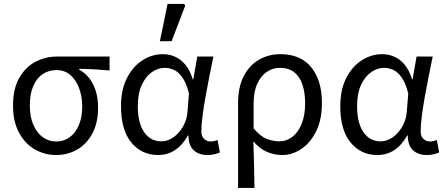

<svg xmlns="http://www.w3.org/2000/svg" viewBox="-20 -772 2255 971"><path d="M263.9 12Q205.1 12 155.5 -16.9Q105.8 -45.7 75.9 -101.5Q45.9 -157.2 45.9 -237.7Q45.9 -323 77.5 -378.2Q109.1 -433.3 159.7 -459.7Q210.4 -486.1 268.1 -486.1H534.1V-415.6Q492.8 -419.4 456.9 -421.4Q420.9 -423.5 380.4 -423.8V-419.8Q425.5 -395.1 450.8 -345.5Q476 -295.8 476 -227.4Q476 -151.7 447.8 -98.2Q419.6 -44.6 371.5 -16.3Q323.4 12 263.9 12ZM264.6 -56.5Q303.1 -56.5 332.6 -78.1Q362.1 -99.8 379 -139.6Q395.8 -179.4 395.8 -234Q395.8 -282.6 380.6 -324.6Q365.3 -366.6 336.4 -392.1Q307.5 -417.6 265.9 -417.6Q227.5 -417.6 197 -397.9Q166.5 -378.2 148.7 -338.3Q130.9 -298.4 130.9 -237.7Q130.9 -182 148.4 -141.3Q165.9 -100.5 196 -78.5Q226.2 -56.5 264.6 -56.5Z M779.5 12Q696 12 643.9 -51.5Q591.9 -115.1 591.9 -234.2Q591.9 -318.1 621.8 -376.9Q651.7 -435.7 700.3 -466.9Q749 -498.1 805.1 -498.1Q835.2 -498.1 864.4 -485.6Q893.6 -473.1 917.3 -445.1Q940.9 -417.1 954.8 -370.9H957.5L977.8 -486.1H1059.3Q1049.3 -438.1 1038.8 -385.6Q1028.2 -333.1 1019.2 -281.8Q1010.1 -230.4 1004.3 -185.4Q998.4 -140.4 998.4 -106.8Q998.4 -82.4 1012.5 -69.5Q1026.6 -56.5 1046.4 -56.5Q1054.6 -56.5 1063.6 -58.6Q1072.5 -60.7 1080.3 -63.7L1092.1 -0.9Q1082.1 3.5 1066.3 7.8Q1050.6 12 1028.9 12Q985.9 12 959.7 -12.1Q933.5 -36.2 933.2 -86.8H930.4Q874.6 12 779.5 12ZM796.2 -57.2Q828.1 -57.2 857.2 -77.7Q886.4 -98.3 905.9 -132.7Q925.4 -167.1 928.3 -207.9L935.6 -299.5Q922.2 -352.3 902.2 -380.3Q882.2 -408.4 859.6 -418.6Q836.9 -428.9 814.1 -428.9Q779 -428.9 747.8 -407Q716.6 -385 696.7 -342.1Q676.9 -299.2 676.9 -234.9Q676.9 -150.9 708.7 -104Q740.5 -57.2 796.2 -57.2ZM788.6 -563.7 827.5 -752.1H911.5L916.5 -742.9L848 -563.7Z M1184 178.5V-248.2Q1184 -332.9 1213.2 -388.1Q1242.3 -443.3 1290.9 -470.7Q1339.4 -498.1 1398.4 -498.1Q1499.9 -498.1 1554 -431.8Q1608.1 -365.5 1608.1 -250.4Q1608.1 -167.6 1579.3 -109Q1550.6 -50.4 1504.7 -19.2Q1458.8 12 1407.7 12Q1368.9 12 1331.9 -3.1Q1294.8 -18.2 1261.3 -57Q1262.7 -13.4 1263.7 24.1Q1264.8 61.5 1265.5 98.6Q1266.3 135.7 1267 178.5ZM1393.5 -57.2Q1429.3 -57.2 1458.9 -80.3Q1488.6 -103.3 1505.8 -146.5Q1523.1 -189.7 1523.1 -249.7Q1523.1 -303.3 1509.7 -343.7Q1496.3 -384 1468.2 -406.5Q1440.1 -428.9 1394.9 -428.9Q1359.6 -428.9 1329.4 -408.6Q1299.3 -388.4 1280.9 -348.1Q1262.6 -307.9 1262.6 -246.9V-122.6Q1297 -81.9 1329.4 -69.5Q1361.8 -57.2 1393.5 -57.2Z M1888.5 12Q1805 12 1752.9 -51.5Q1700.9 -115.1 1700.9 -234.2Q1700.9 -318.1 1730.8 -376.9Q1760.7 -435.7 1809.3 -466.9Q1858 -498.1 1914.1 -498.1Q1944.2 -498.1 1973.4 -485.6Q2002.6 -473.1 2026.3 -445.1Q2049.9 -417.1 2063.8 -370.9H2066.5L2086.8 -486.1H2168.3Q2158.3 -438.1 2147.8 -385.6Q2137.2 -333.1 2128.2 -281.8Q2119.1 -230.4 2113.3 -185.4Q2107.4 -140.4 2107.4 -106.8Q2107.4 -82.4 2121.5 -69.5Q2135.6 -56.5 2155.4 -56.5Q2163.6 -56.5 2172.6 -58.6Q2181.5 -60.7 2189.3 -63.7L2201.1 -0.9Q2191.1 3.5 2175.3 7.8Q2159.6 12 2137.9 12Q2094.9 12 2068.7 -12.1Q2042.5 -36.2 2042.2 -86.8H2039.4Q1983.6 12 1888.5 12ZM1905.2 -57.2Q1937.1 -57.2 1966.2 -77.7Q1995.4 -98.3 2014.9 -132.7Q2034.4 -167.1 2037.3 -207.9L2044.6 -299.5Q2031.2 -352.3 2011.2 -380.3Q1991.2 -408.4 1968.6 -418.6Q1945.9 -428.9 1923.1 -428.9Q1888 -428.9 1856.8 -407Q1825.6 -385 1805.7 -342.1Q1785.9 -299.2 1785.9 -234.9Q1785.9 -150.9 1817.7 -104Q1849.5 -57.2 1905.2 -57.2Z"/></svg>

Font: Source Sans 3
Style: Regular
Weight: 200
Designer: Paul D. Hunt
Foundry: Adobe
Version: Version 3.046;hotconv 1.0.118;makeotfexe 2.5.65603